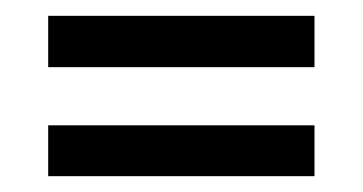

<svg xmlns="http://www.w3.org/2000/svg" viewBox="-20 -322 463 245"><path d="M381.3 -301.8V-236.3H41.5V-301.8ZM381.3 -162.1V-97.2H41.5V-162.1Z"/></svg>

Font: Lateef SemiBold
Style: Regular
Weight: 600
Designer: SIL International
Foundry: SIL International
Version: Version 4.200